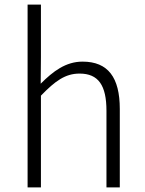

<svg xmlns="http://www.w3.org/2000/svg" viewBox="-20 -815 629 835"><path d="M100 0H158V-399C220 -463 264 -495 326 -495C408 -495 443 -444 443 -333V0H501V-341C501 -478 450 -547 339 -547C266 -547 211 -505 157 -451L158 -567V-795H100Z"/></svg>

Font: Noto Sans JP Light
Style: Regular
Weight: 300
Designer: Ryoko NISHIZUKA (kana & ideographs); Paul D. Hunt (Latin, Greek & Cyrillic); Wenlong ZHANG (bopomofo); Sandoll Communica
Foundry: Adobe Systems Incorporated
Version: Version 1.004;PS 1.004;hotconv 1.0.82;makeotf.lib2.5.63406